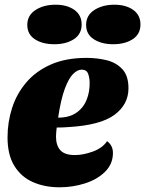

<svg xmlns="http://www.w3.org/2000/svg" viewBox="-20 -776 617 816"><path d="M233 20Q170 20 120 -2Q70 -24 41 -71Q12 -118 12 -192Q12 -257 31.5 -317.5Q51 -378 92 -426Q133 -474 196.5 -502Q260 -530 348 -530Q393 -530 433.5 -520Q474 -510 500 -482Q526 -454 526 -401Q526 -332 466.5 -288Q407 -244 272 -236Q260 -235 247.5 -234.5Q235 -234 221 -234Q220 -225 219 -214.5Q218 -204 218 -196Q218 -158 236.5 -137.5Q255 -117 298 -117Q334 -117 375 -132Q416 -147 435 -176Q460 -158 460 -126Q460 -79 426.5 -46Q393 -13 341 3.5Q289 20 233 20ZM227 -276Q274 -276 304 -296.5Q334 -317 348 -351.5Q362 -386 361 -427Q360 -450 353.5 -465Q347 -480 327 -480Q309 -480 290.5 -461.5Q272 -443 255.5 -399Q239 -355 227 -276ZM211 -588Q161 -588 128.5 -609Q96 -630 96 -670Q96 -711 131 -733.5Q166 -756 216 -756Q265 -756 296 -734Q327 -712 327 -672Q327 -631 294 -609.5Q261 -588 211 -588ZM461 -588Q412 -588 379 -609Q346 -630 346 -670Q346 -711 381 -733.5Q416 -756 466 -756Q515 -756 546 -734Q577 -712 577 -672Q577 -631 544 -609.5Q511 -588 461 -588Z"/></svg>

Font: Sansita Swashed Black
Style: Regular
Weight: 900
Designer: Pablo Cosgaya
Foundry: Omnibus-Type
Version: Version 1.003; ttfautohint (v1.8.3)